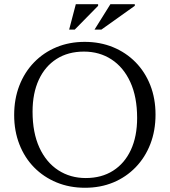

<svg xmlns="http://www.w3.org/2000/svg" viewBox="-20 -878 802 908"><path d="M380.5 -680Q453.5 -680 514.8 -654.8Q576 -629.5 621 -583.8Q666 -538 690.8 -475Q715.5 -412 715.5 -336Q715.5 -260 691 -196.8Q666.5 -133.5 621.5 -87Q576.5 -40.5 515.8 -15.2Q455 10 382 10Q309 10 247.8 -15.2Q186.5 -40.5 141.5 -86.2Q96.5 -132 71.8 -195.2Q47 -258.5 47 -334Q47 -410 71.5 -473.2Q96 -536.5 141 -583Q186 -629.5 247 -654.8Q308 -680 380.5 -680ZM385.5 -36Q460.5 -36 515 -70.8Q569.5 -105.5 599 -169.2Q628.5 -233 628.5 -320Q628.5 -420 596.2 -490Q564 -560 507.2 -597Q450.5 -634 377 -634Q302 -634 247.5 -599.2Q193 -564.5 163.5 -500.8Q134 -437 134 -350Q134 -250.5 166.2 -180.2Q198.5 -110 255.5 -73Q312.5 -36 385.5 -36ZM427 -738 502 -858H617.5V-850.5L459.5 -738ZM307 -738 338.5 -858H444V-850.5L333.5 -738Z"/></svg>

Font: Newsreader Text
Style: Regular
Weight: 400
Designer: Hugues Gentile
Foundry: Production Type
Version: Version 1.001